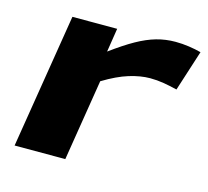

<svg xmlns="http://www.w3.org/2000/svg" viewBox="-85 -652 812 750"><g transform="rotate(15 320.5 -277.0)"><path d="M303 -544 288 -448Q341 -487 382 -510Q423 -533 460 -543.5Q497 -554 537 -554Q564 -554 591.5 -550Q619 -546 641 -540L588 -375Q559 -382 532.5 -386.5Q506 -391 478 -391Q439 -391 393.5 -377Q348 -363 292 -329L239 0H34L122 -544Z"/></g></svg>

Font: Georama ExtraExtended
Style: Bold Italic
Weight: 700
Width: 8
Italic angle: -9°
Designer: Jean-Baptiste Levee
Foundry: Production Type
Version: Version 1.000